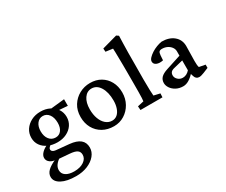

<svg xmlns="http://www.w3.org/2000/svg" viewBox="-137 -1078 2002 1699"><g transform="rotate(-30 864.0 -228.5)"><path d="M228.5 222.7Q134.8 222.7 80.6 193.4Q26.4 164.1 26.4 116.2Q26.4 82 54.7 54.2Q83 26.4 142.6 1L181.6 7.8Q152.3 26.4 135.7 49.8Q119.1 73.2 119.1 100.6Q119.1 136.7 149.9 157.2Q180.7 177.7 234.4 177.7Q294.9 177.7 333 151.9Q371.1 126 371.1 85.9Q371.1 55.7 349.1 40.5Q327.1 25.4 274.4 21.5L165 12.7L152.3 7.8Q112.3 7.8 86.4 -10.7Q60.5 -29.3 60.5 -58.6Q60.5 -85.9 87.4 -111.8Q114.3 -137.7 163.1 -156.2L176.8 -136.7Q160.2 -126 151.9 -116.7Q143.6 -107.4 143.6 -98.6Q143.6 -85 154.3 -76.7Q165 -68.4 184.6 -66.4L317.4 -53.7Q387.7 -46.9 422.9 -18.1Q458 10.7 458 62.5Q458 106.4 427.7 143.1Q397.5 179.7 345.7 201.2Q293.9 222.7 228.5 222.7ZM235.4 -119.1Q181.6 -119.1 140.1 -138.2Q98.6 -157.2 75.2 -190.9Q51.8 -224.6 51.8 -268.6Q51.8 -315.4 76.2 -351.6Q100.6 -387.7 142.1 -409.2Q183.6 -430.7 236.3 -430.7Q288.1 -430.7 328.6 -410.2Q369.1 -389.6 392.6 -354.5Q416 -319.3 416 -274.4Q416 -229.5 392.6 -194.3Q369.1 -159.2 328.1 -139.2Q287.1 -119.1 235.4 -119.1ZM242.2 -164.1Q278.3 -164.1 299.8 -192.4Q321.3 -220.7 321.3 -268.6Q321.3 -322.3 297.4 -354.5Q273.4 -386.7 235.4 -386.7Q198.2 -386.7 175.3 -356.4Q152.3 -326.2 152.3 -277.3Q152.3 -226.6 176.8 -195.3Q201.2 -164.1 242.2 -164.1ZM473.6 -353.5 351.6 -363.3 314.5 -404.3 473.6 -420.9Z M739.3 7.8Q674.8 7.8 625.5 -20Q576.2 -47.9 548.8 -97.2Q521.5 -146.5 521.5 -210Q521.5 -277.3 552.2 -326.7Q583 -376 633.3 -403.3Q683.6 -430.7 743.2 -430.7Q804.7 -430.7 851.1 -403.3Q897.5 -376 923.8 -327.6Q950.2 -279.3 950.2 -215.8Q950.2 -153.3 921.9 -102.5Q893.6 -51.8 845.7 -22Q797.9 7.8 739.3 7.8ZM749 -43Q779.3 -43 801.3 -61.5Q823.2 -80.1 835.4 -114.3Q847.7 -148.4 847.7 -192.4Q847.7 -277.3 815.4 -329.6Q783.2 -381.8 730.5 -381.8Q683.6 -381.8 654.8 -339.8Q626 -297.9 626 -228.5Q626 -174.8 641.6 -132.8Q657.2 -90.8 685.5 -66.9Q713.9 -43 749 -43Z M1011.7 0 1008.8 -39.1 1072.3 -53.7Q1074.2 -63.5 1075.2 -86.9Q1076.2 -110.4 1076.7 -147.5Q1077.1 -184.6 1077.1 -231.4V-354.5Q1077.1 -389.6 1076.7 -426.8Q1076.2 -463.9 1075.7 -497.6Q1075.2 -531.2 1074.7 -556.2Q1074.2 -581.1 1073.2 -591.8L1001 -601.6L999 -635.7L1154.3 -678.7L1175.8 -664.1Q1174.8 -623 1173.3 -583Q1171.9 -543 1171.4 -493.2Q1170.9 -443.4 1170.9 -374L1169.9 -220.7Q1169.9 -159.2 1171.4 -111.8Q1172.9 -64.5 1174.8 -53.7L1238.3 -39.1L1236.3 0Z M1446.3 7.8Q1405.3 7.8 1374 -9.3Q1342.8 -26.4 1326.2 -51.8Q1309.6 -77.1 1309.6 -102.5Q1309.6 -135.7 1330.6 -157.7Q1351.6 -179.7 1400.4 -195.3L1550.8 -244.1V-289.1Q1550.8 -311.5 1536.6 -331.1Q1522.5 -350.6 1499 -362.3Q1475.6 -374 1446.3 -374Q1425.8 -374 1417.5 -364.7Q1409.2 -355.5 1407.2 -328.1L1404.3 -281.2Q1365.2 -272.5 1338.4 -283.7Q1311.5 -294.9 1311.5 -321.3Q1311.5 -337.9 1327.6 -355.5Q1343.8 -373 1368.7 -389.2Q1393.6 -405.3 1421.9 -416Q1450.2 -426.8 1475.6 -430.7Q1551.8 -430.7 1598.1 -392.1Q1644.5 -353.5 1645.5 -290L1642.6 -135.7Q1642.6 -114.3 1644 -97.2Q1645.5 -80.1 1649.4 -71.3L1711.9 -59.6V-26.4L1659.2 -4.9Q1644.5 1 1631.8 4.4Q1619.1 7.8 1609.4 7.8Q1576.2 7.8 1565.4 -27.3L1552.7 -68.4L1569.3 -66.4Q1538.1 -30.3 1507.3 -11.2Q1476.6 7.8 1446.3 7.8ZM1480.5 -59.6Q1500 -59.6 1517.6 -68.4Q1535.2 -77.1 1550.8 -94.7V-195.3L1455.1 -171.9Q1431.6 -166 1421.4 -153.8Q1411.1 -141.6 1411.1 -122.1Q1411.1 -97.7 1431.6 -78.6Q1452.1 -59.6 1480.5 -59.6Z"/></g></svg>

Font: Crimson Pro ExtraLight Medium
Style: Regular
Weight: 500
Version: Version 1.002